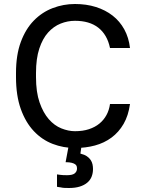

<svg xmlns="http://www.w3.org/2000/svg" viewBox="-20 -730 720 960"><path d="M355 10Q408 10 454.5 -2.5Q501 -15 537.5 -42Q574 -69 598 -110.5Q622 -152 630 -210H530Q526 -180 512.5 -155Q499 -130 477 -112Q455 -94 424.5 -84Q394 -74 355 -74Q322 -74 287 -88Q252 -102 224 -134Q196 -166 178 -217.5Q160 -269 160 -345V-365Q160 -437 176.5 -487Q193 -537 220.5 -567.5Q248 -598 283 -612Q318 -626 355 -626Q391 -626 420 -617.5Q449 -609 471 -592Q493 -575 508 -549.5Q523 -524 530 -490H630Q624 -542 601.5 -583Q579 -624 543 -652Q507 -680 459.5 -695Q412 -710 355 -710Q297 -710 243.5 -689.5Q190 -669 149 -627Q108 -585 84 -520Q60 -455 60 -365V-345Q60 -252 84 -185Q108 -118 149 -74.5Q190 -31 243.5 -10.5Q297 10 355 10ZM325 210Q356 210 378.5 203Q401 196 416 183.5Q431 171 438 153.5Q445 136 445 115Q445 103 442.5 91.5Q440 80 433 69.5Q426 59 414 51Q402 43 382 38L389 -10H325L308 81Q327 81 338.5 84Q350 87 356 91.5Q362 96 363.5 101.5Q365 107 365 113Q365 127 354 136.5Q343 146 315 146Q304 146 295 145.5Q286 145 279 144L265 142V204Q267 204 274 205.5Q281 207 284 207Q292 209 302 209.5Q312 210 325 210Z"/></svg>

Font: Golos Text VF
Style: Regular
Weight: 400
Designer: A.Korolkova, Vitaly Kuzmin
Foundry: ParaType Ltd
Version: Version 2.005